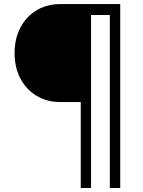

<svg xmlns="http://www.w3.org/2000/svg" viewBox="-20 -687 701 938"><path d="M567.4 231.4H516.6V-613.8H424.8V231.4H374.5V-188.5H274.4Q209.5 -188.5 158.9 -218.8Q108.4 -249 79.8 -303Q51.3 -356.9 51.3 -427.7Q51.3 -498.5 79.8 -552.5Q108.4 -606.4 158.9 -636.7Q209.5 -667 274.4 -667H567.4Z"/></svg>

Font: Estedad-FD Light
Style: Regular
Weight: 300
Designer: Amin Abedi
Version: Version 7.3